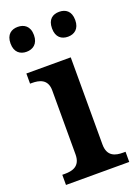

<svg xmlns="http://www.w3.org/2000/svg" viewBox="-143 -809 627 870"><g transform="rotate(-20 170.0 -374.0)"><path d="M258 -628C288 -628 314 -645 314 -688C314 -732 288 -748 258 -748C227 -748 202 -732 202 -688C202 -645 227 -628 258 -628ZM58 -628C88 -628 115 -645 115 -688C115 -732 88 -748 58 -748C28 -748 2 -732 2 -688C2 -645 28 -628 58 -628ZM19 0H324V-49H312C277 -49 237 -57 237 -116V-536H23V-487H32C66 -487 107 -479 107 -424V-115C107 -57 66 -49 32 -49H19Z"/></g></svg>

Font: Noto Serif Tamil SemiBold
Style: Regular
Weight: 600
Designer: Indian Type Foundry, Tom Grace, and the Monotype Design Team
Foundry: Monotype Imaging Inc.
Version: Version 2.004